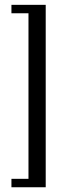

<svg xmlns="http://www.w3.org/2000/svg" viewBox="-20 -643 292 809"><path d="M172.6 146H28.2V110.5H100V-587.1H28.2V-622.6H172.6Z"/></svg>

Font: Playfair 9pt Light
Style: Regular
Weight: 300
Designer: Claus Eggers Sørensen
Foundry: Claus Eggers Sørensen
Version: Version 2.001;gftools[0.9.30]